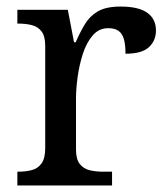

<svg xmlns="http://www.w3.org/2000/svg" viewBox="-20 -566 511 586"><path d="M33 0V-42H36Q59 -42 77.5 -47Q96 -52 107 -67.5Q118 -83 118 -114V-426Q118 -456 106.5 -470.5Q95 -485 76.5 -489.5Q58 -494 36 -494H33V-536H187L206 -437H211Q224 -467 239 -492Q254 -517 279 -531.5Q304 -546 348 -546Q403 -546 429.5 -527Q456 -508 456 -473Q456 -442 434.5 -422Q413 -402 363 -402Q363 -430 358 -447Q353 -464 341.5 -472Q330 -480 310 -480Q282 -480 263 -458Q244 -436 233 -402Q222 -368 217 -331.5Q212 -295 212 -266V-109Q212 -80 223.5 -65.5Q235 -51 253.5 -46.5Q272 -42 294 -42H322V0Z"/></svg>

Font: Noto Serif Khmer
Style: Regular
Weight: 400
Designer: Danh Hong and the Monotype Design Team
Foundry: Monotype Imaging Inc.
Version: Version 2.003